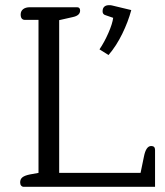

<svg xmlns="http://www.w3.org/2000/svg" viewBox="-20 -723 639 743"><path d="M365 -532Q384 -560 399.5 -595.5Q415 -631 418 -654L389 -664Q377 -667 377 -679Q377 -691 383.5 -697Q390 -703 402 -703Q409 -703 413 -702L488 -684Q476 -639 453 -592Q430 -545 400 -510ZM58 -17Q58 -30 67 -37Q76 -44 96 -48L129 -54V-646H77Q60 -646 60 -667Q60 -680 69.5 -687.5Q79 -695 96 -695H278Q290 -695 290 -682Q290 -663 262 -657L209 -645V-54H524L537 -117Q545 -158 565 -158Q580 -158 580 -143V0H72Q66 0 62 -4.5Q58 -9 58 -17Z"/></svg>

Font: Maitree
Style: Regular
Weight: 400
Designer: CadsonDemak Team
Foundry: CadsonDemak
Version: Version 1.001